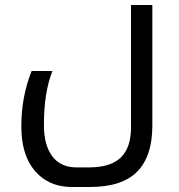

<svg xmlns="http://www.w3.org/2000/svg" viewBox="-20 -505 712 765"><path d="M266 240Q189 240 138 195Q65 131 65 -1Q65 -120 106 -222H189Q155 -138 155 -7Q155 74 188.5 118Q222 162 285 162H334Q421 162 461.5 122.5Q502 83 502 3V-485H587V-4Q587 117 527 178.5Q467 240 338 240Z"/></svg>

Font: Noto Kufi Arabic
Style: Regular
Weight: 400
Designer: Monotype Design Team, David Williams, Khaled Hosny
Foundry: Google LLC
Version: Version 2.109; ttfautohint (v1.8.4.7-5d5b)